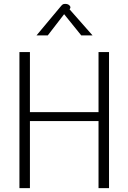

<svg xmlns="http://www.w3.org/2000/svg" viewBox="-20 -968 661 988"><path d="M80 -700H134V-391H487V-700H541V0H487V-345H134V0H80ZM290 -932Q298 -942 302.5 -945Q307 -948 315 -948Q330 -948 337.5 -940Q345 -932 341 -925L338 -920L456 -786H398L310 -895L226 -786H168Z"/></svg>

Font: Niramit ExtraLight
Style: Regular
Weight: 200
Designer: Katatrad Aksorn Co.,Ltd.
Foundry: Cadson Demak Co.,Ltd.
Version: Version 1.000; ttfautohint (v1.6)